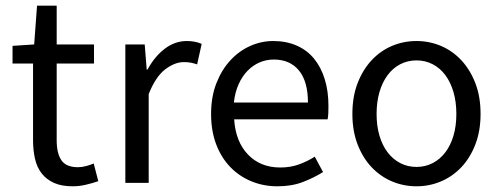

<svg xmlns="http://www.w3.org/2000/svg" viewBox="-20 -642 1753 674"><path d="M235 12Q196 12 169.5 0Q143 -12 126.5 -33Q110 -54 103 -84Q96 -114 96 -150V-419H24V-481L100 -486L110 -622H179V-486H310V-419H179V-149Q179 -104 195.5 -79.5Q212 -55 254 -55Q267 -55 282 -59Q297 -63 309 -68L325 -6Q305 1 281.5 6.5Q258 12 235 12Z M420 0V-486H488L495 -398H498Q523 -444 558.5 -471Q594 -498 636 -498Q665 -498 688 -488L672 -416Q660 -420 650 -422Q640 -424 625 -424Q594 -424 560.5 -399Q527 -374 502 -312V0Z M954 12Q905 12 862.5 -5.5Q820 -23 788.5 -55.5Q757 -88 739 -135Q721 -182 721 -242Q721 -302 739.5 -349.5Q758 -397 788.5 -430Q819 -463 858 -480.5Q897 -498 939 -498Q985 -498 1021.5 -482Q1058 -466 1082.5 -436Q1107 -406 1120 -364Q1133 -322 1133 -270Q1133 -257 1132.5 -244.5Q1132 -232 1130 -223H802Q807 -145 850.5 -99.5Q894 -54 964 -54Q999 -54 1028.5 -64.5Q1058 -75 1085 -92L1114 -38Q1082 -18 1043 -3Q1004 12 954 12ZM801 -282H1061Q1061 -356 1029.5 -394.5Q998 -433 941 -433Q915 -433 891.5 -423Q868 -413 849 -393.5Q830 -374 817.5 -346Q805 -318 801 -282Z M1442 12Q1397 12 1356.5 -5Q1316 -22 1285 -54.5Q1254 -87 1235.5 -134.5Q1217 -182 1217 -242Q1217 -303 1235.5 -350.5Q1254 -398 1285 -431Q1316 -464 1356.5 -481Q1397 -498 1442 -498Q1487 -498 1527.5 -481Q1568 -464 1599 -431Q1630 -398 1648.5 -350.5Q1667 -303 1667 -242Q1667 -182 1648.5 -134.5Q1630 -87 1599 -54.5Q1568 -22 1527.5 -5Q1487 12 1442 12ZM1442 -56Q1473 -56 1499 -69.5Q1525 -83 1543.5 -107.5Q1562 -132 1572 -166Q1582 -200 1582 -242Q1582 -284 1572 -318.5Q1562 -353 1543.5 -378Q1525 -403 1499 -416.5Q1473 -430 1442 -430Q1411 -430 1385 -416.5Q1359 -403 1340.5 -378Q1322 -353 1312 -318.5Q1302 -284 1302 -242Q1302 -200 1312 -166Q1322 -132 1340.5 -107.5Q1359 -83 1385 -69.5Q1411 -56 1442 -56Z"/></svg>

Font: TypoPRO Source Sans Pro
Style: Regular
Weight: 400
Designer: Paul D. Hunt
Foundry: Adobe Systems Incorporated
Version: Version 2.020;PS 2.000;hotconv 1.0.86;makeotf.lib2.5.63406